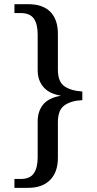

<svg xmlns="http://www.w3.org/2000/svg" viewBox="-20 -780 468 928"><path d="M116.2 127.9H49.8V85H80.1Q124.5 85 143.3 58.1Q162.1 31.2 162.1 -20V-192.9Q162.1 -242.7 188.7 -274.9Q215.3 -307.1 272.9 -316.9V-317.9Q217.3 -327.1 189.7 -359.6Q162.1 -392.1 162.1 -440.9V-611.8Q162.1 -664.1 143.3 -690.4Q124.5 -716.8 80.1 -716.8H49.8V-759.8H116.2Q187 -759.8 223.4 -722.7Q259.8 -685.5 259.8 -617.2V-442.9Q259.8 -383.8 292.7 -362.1Q325.7 -340.3 377.9 -337.9V-295.9Q325.2 -293.9 292.5 -271.5Q259.8 -249 259.8 -189.9V-16.1Q259.8 50.8 223.1 88.9Q185.5 127.9 116.2 127.9Z"/></svg>

Font: Koh Santepheap
Style: Regular
Weight: 400
Designer: Danh Hong
Version: Version 2.002; ttfautohint (v1.8.3)